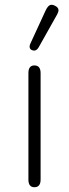

<svg xmlns="http://www.w3.org/2000/svg" viewBox="-20 -774 288 804"><path d="M99 -22V-468Q99 -500 124 -500Q150 -500 150 -468V-22Q150 10 124 10Q99 10 99 -22ZM104 -579Q104 -585 107 -591L171 -730Q182 -754 196 -754Q203 -754 210 -750Q225 -743 225 -731Q225 -724 219 -713L142 -576Q134 -562 122 -562L114 -564Q104 -568 104 -579Z"/></svg>

Font: Kodchasan ExtraLight
Style: Regular
Weight: 275
Version: Version 1.000; ttfautohint (v1.6)